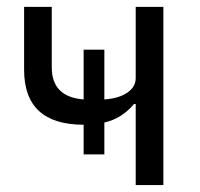

<svg xmlns="http://www.w3.org/2000/svg" viewBox="-20 -536 578 556"><path d="M373 -234.9V0H453.1V-516.1H373V-310.1Q373 -284.2 348.6 -267.6Q324.2 -251 282.2 -248V-392.1H222.2V-248Q129.9 -255.4 129.9 -340.8V-516.1H49.8V-334Q49.8 -174.8 222.2 -174.8V-88.9H282.2V-181.2Q332.5 -192.4 368.2 -234.9Z"/></svg>

Font: Plexus Sans
Style: Regular
Weight: 400
Version: Version 2.001;PS 002.001;hotconv 1.0.70;makeotf.lib2.5.58329